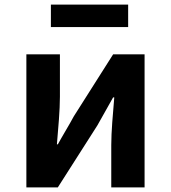

<svg xmlns="http://www.w3.org/2000/svg" viewBox="-20 -810 740 830"><path d="M200 -790V-693H534V-790ZM94 -575V0H230L401 -268C419 -301 450 -354 469 -389H474C468 -317 461 -241 461 -183V0H605V-575H469L299 -307C281 -273 249 -221 230 -186H226C232 -257 239 -333 239 -392V-575Z"/></svg>

Font: Kawkab Mono
Style: Bold
Weight: 700
Monospace: yes
Designer: Abdullah Arif
Foundry: Abdullah Arif
Version: Version 1.000;PS 000.500;hotconv 1.0.88;makeotf.lib2.5.64775